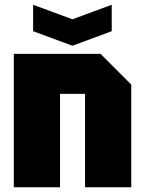

<svg xmlns="http://www.w3.org/2000/svg" viewBox="-20 -786 609 806"><path d="M38 0V-560H402L531 -431V0H337V-392H232V0ZM449 -766V-655L284 -594L119 -655V-766L284 -705Z"/></svg>

Font: Tektur SemiCondensed ExtraBold
Style: Regular
Weight: 800
Width: 4
Designer: Adam Jagosz
Foundry: Adam Jagosz
Version: Version 1.005;gftools[0.9.30]